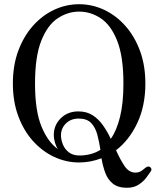

<svg xmlns="http://www.w3.org/2000/svg" viewBox="-20 -758 757 910"><path d="M582 132Q539 132 514.5 112Q490 92 478.5 60Q467 28 461 -8Q409 12 355 12Q293 12 236.5 -14.5Q180 -41 136 -90Q92 -139 66.5 -208Q41 -277 41 -362Q41 -448 66.5 -517Q92 -586 136 -635.5Q180 -685 236.5 -711.5Q293 -738 355 -738Q417 -738 473.5 -711.5Q530 -685 574 -635.5Q618 -586 643.5 -517Q669 -448 669 -362Q669 -256 630.5 -174.5Q592 -93 530 -46Q549 -3 570 28.5Q591 60 622 60Q639 60 651 51.5Q663 43 671 36Q684 27 693 35Q702 44 694 55Q687 66 673 84.5Q659 103 636.5 117.5Q614 132 582 132ZM255 -51Q247 -61 241 -80.5Q235 -100 235 -118Q235 -165 268 -197.5Q301 -230 351 -230Q391 -230 419.5 -211.5Q448 -193 468.5 -163.5Q489 -134 505 -100Q533 -139 549 -204.5Q565 -270 565 -362Q565 -490 535.5 -564.5Q506 -639 458 -671Q410 -703 355 -703Q301 -703 253 -671Q205 -639 175.5 -564.5Q146 -490 146 -362Q146 -232 177 -157.5Q208 -83 255 -51ZM357 -21Q383 -21 408.5 -27.5Q434 -34 456 -48Q450 -87 441 -120.5Q432 -154 412 -175Q392 -196 353 -196Q316 -196 292.5 -173Q269 -150 269 -116Q269 -96 278 -73.5Q287 -51 306.5 -36Q326 -21 357 -21Z"/></svg>

Font: TsukuhouMincho
Style: Regular
Weight: 400
Designer: Iose
Foundry: Typographish
Version: Version 1.001; ttfautohint (v1.8.3)